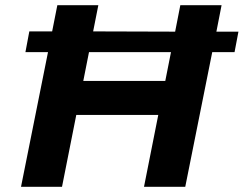

<svg xmlns="http://www.w3.org/2000/svg" viewBox="-20 -720 939 740"><path d="M899 -598 884 -519H798L694 0H535L590 -277H274L219 0H61L165 -519H78L93 -599H181L201 -700H359L339 -599L655 -598L675 -700H834L814 -598ZM617 -408 639 -519H323L301 -408Z"/></svg>

Font: Gontserrat SemiBold
Style: Italic
Weight: 600
Italic angle: -11.3°
Designer: Julieta Ulanovsky
Foundry: Julieta Ulanovsky
Version: Version 6.001